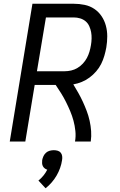

<svg xmlns="http://www.w3.org/2000/svg" viewBox="-20 -755 640 1024"><path d="M32 0 153 -735H373Q403 -735 431.5 -729Q460 -723 483 -707.5Q506 -692 521.5 -669Q537 -646 544.5 -618.5Q552 -591 552 -561.5Q552 -532 547 -502Q543 -480 536.5 -457.5Q530 -435 519.5 -414Q509 -393 493 -374.5Q477 -356 457.5 -341.5Q438 -327 416 -318Q394 -309 371 -305Q385 -282 398 -259Q411 -236 422 -212Q433 -188 442.5 -163Q452 -138 458 -111Q464 -84 466 -56Q468 -28 464 0H380Q385 -28 382 -56.5Q379 -85 372 -111Q365 -137 354.5 -162Q344 -187 332 -211Q320 -235 306 -257.5Q292 -280 277 -302H165L115 0ZM324 -375Q342 -375 359.5 -379Q377 -383 393 -392.5Q409 -402 422 -416Q435 -430 443.5 -446Q452 -462 457 -479Q462 -496 465 -514Q468 -531 468.5 -549Q469 -567 466 -583.5Q463 -600 456 -615.5Q449 -631 436.5 -641.5Q424 -652 407.5 -657Q391 -662 373 -662H225L177 -375ZM223 249 185 208Q200 196 212 181Q224 166 232 150Q225 148 218.5 143Q212 138 208.5 131Q205 124 204.5 115.5Q204 107 205 99Q207 88 212 77.5Q217 67 225.5 59.5Q234 52 245 49Q256 46 267 46Q278 46 288 49Q298 52 304 59.5Q310 67 311.5 77.5Q313 88 311 99Q308 120 300.5 141Q293 162 282 181Q271 200 256 217.5Q241 235 223 249Z"/></svg>

Font: Iosevka Curly Extended
Style: Italic
Weight: 400
Width: 7
Italic angle: -9°
Monospace: yes
Designer: Belleve Invis
Foundry: Belleve Invis
Version: Version 11.1.0; ttfautohint (v1.8.3)